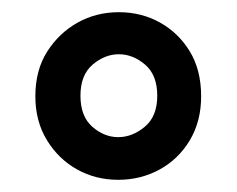

<svg xmlns="http://www.w3.org/2000/svg" viewBox="-20 -732 389 315"><path d="M174 -437Q137 -437 106.5 -454Q76 -471 57 -502Q38 -533 38 -574Q38 -617 57.5 -647.5Q77 -678 107.5 -695Q138 -712 175 -712Q212 -712 242.5 -695Q273 -678 291.5 -647.5Q310 -617 310 -574Q310 -533 291.5 -502Q273 -471 242 -454Q211 -437 174 -437ZM174 -507Q197 -507 217.5 -524Q238 -541 238 -575Q238 -609 218 -626Q198 -643 175 -643Q152 -643 132 -626Q112 -609 112 -575Q112 -541 131.5 -524Q151 -507 174 -507Z"/></svg>

Font: DMSans_18ptMedium
Style: Regular
Weight: 500
Designer: Colophon Foundry, Jonny Pinhorn
Foundry: Colophon Foundry
Version: Version 4.004;gftools[0.9.30]